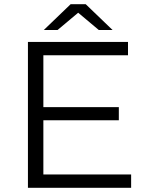

<svg xmlns="http://www.w3.org/2000/svg" viewBox="-20 -901 709 921"><path d="M609 -64V0H114V-700H594V-636H188V-387H550V-324H188V-64ZM454 -757 355 -840 256 -757H190L319 -881H391L520 -757Z"/></svg>

Font: APTA Sans Regular
Style: Regular
Weight: 400
Version: Version 7.200